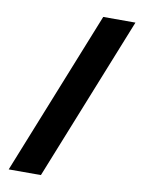

<svg xmlns="http://www.w3.org/2000/svg" viewBox="-91 -768 714 951"><g transform="rotate(10 266.0 -292.5)"><path d="M182 120 512 -705H350L20 120Z"/></g></svg>

Font: Plus Jakarta Sans ExtraBold
Style: Regular
Weight: 800
Designer: Gumpita Rahayu
Foundry: Tokotype
Version: Version 2.071;gftools[0.9.30]